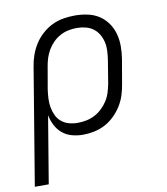

<svg xmlns="http://www.w3.org/2000/svg" viewBox="-83 -608 766 882"><g transform="rotate(-10 300.0 -166.5)"><path d="M8 205 98 -338Q102 -365 111 -391Q120 -417 135 -441Q150 -465 171.5 -484.5Q193 -504 218.5 -516.5Q244 -529 271.5 -533.5Q299 -538 325 -538Q355 -538 384 -532Q413 -526 437 -510.5Q461 -495 477.5 -471.5Q494 -448 501.5 -420.5Q509 -393 509 -362.5Q509 -332 504 -302L485 -192Q481 -166 473 -140.5Q465 -115 450.5 -91.5Q436 -68 415.5 -48Q395 -28 371 -15.5Q347 -3 320.5 2.5Q294 8 268 8Q241 8 216 1Q191 -6 172 -22Q153 -38 141.5 -60.5Q130 -83 125 -108L73 205ZM253 -50Q274 -50 294 -54Q314 -58 332.5 -67.5Q351 -77 367 -92Q383 -107 394.5 -125Q406 -143 412 -162.5Q418 -182 422 -202L440 -312Q443 -332 444 -353Q445 -374 440.5 -393.5Q436 -413 426 -430Q416 -447 400.5 -458.5Q385 -470 365 -475Q345 -480 324 -480Q305 -480 285 -476Q265 -472 246.5 -462Q228 -452 213 -437Q198 -422 187.5 -404Q177 -386 171 -367Q165 -348 162 -329L144 -225Q141 -204 140 -183Q139 -162 142.5 -142Q146 -122 154.5 -104Q163 -86 178 -73.5Q193 -61 212.5 -55.5Q232 -50 253 -50Z"/></g></svg>

Font: Iosevka Slab LtExObl
Style: Regular
Weight: 300
Width: 7
Italic angle: -9°
Monospace: yes
Designer: Belleve Invis
Foundry: Belleve Invis
Version: Version 11.1.0; ttfautohint (v1.8.3)